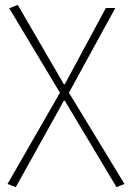

<svg xmlns="http://www.w3.org/2000/svg" viewBox="-20 -560 533 791"><path d="M45 211 11 198 227 -178 18 -526 53 -540 243 -213H247L416 -527H455L264 -178L493 198L460 211L247 -145H243Z"/></svg>

Font: Noto Sans HK Thin
Style: Regular
Weight: 100
Designer: Ryoko NISHIZUKA 西塚涼子 (kana, bopomofo & ideographs); Paul D. Hunt (Latin, Greek & Cyrillic); Sandoll Communications 산돌커뮤니
Foundry: Adobe
Version: Version 2.004-H2;hotconv 1.0.118;makeotfexe 2.5.65603